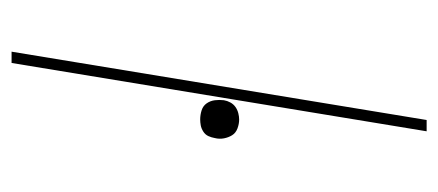

<svg xmlns="http://www.w3.org/2000/svg" viewBox="-238 -538 775 340"><g transform="rotate(90 150.0 -367.5)"><path d="M71 0 192 -735H212L91 0ZM191 -334Q183 -334 175 -336.5Q167 -339 162.5 -345.5Q158 -352 157 -360Q156 -368 157 -376Q158 -382 161 -387.5Q164 -393 169 -396.5Q174 -400 180 -401.5Q186 -403 191 -403Q199 -403 207 -400Q215 -397 219 -390.5Q223 -384 224.5 -376Q226 -368 224 -360Q223 -354 220.5 -348.5Q218 -343 212.5 -339.5Q207 -336 201.5 -335Q196 -334 191 -334Z"/></g></svg>

Font: Iosevka Aile Thin
Style: Italic
Weight: 100
Italic angle: -9°
Designer: Belleve Invis
Foundry: Belleve Invis
Version: Version 31.1.0; ttfautohint (v1.8.4)